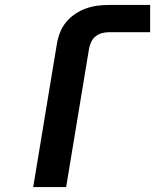

<svg xmlns="http://www.w3.org/2000/svg" viewBox="-20 -755 640 775"><path d="M114 0 210 -580Q214 -603 223 -625.5Q232 -648 247.5 -666.5Q263 -685 284 -699Q305 -713 327.5 -721Q350 -729 373 -732Q396 -735 419 -735H586V-625H419Q406 -625 392.5 -621.5Q379 -618 367.5 -609.5Q356 -601 349.5 -588Q343 -575 340 -562L247 0Z"/></svg>

Font: Iosevka SS04 XBd Ex
Style: Italic
Weight: 800
Width: 7
Italic angle: -9°
Monospace: yes
Designer: Belleve Invis
Foundry: Belleve Invis
Version: Version 19.0.0; ttfautohint (v1.8.4)